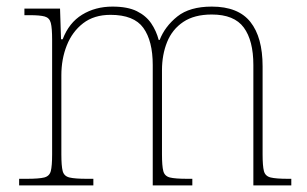

<svg xmlns="http://www.w3.org/2000/svg" viewBox="-20 -562 931 582"><path d="M38 0V-20H61Q98 -20 114 -24Q130 -28 134 -43.5Q138 -59 138 -94V-442Q138 -477 134 -492.5Q130 -508 115.5 -512Q101 -516 71 -516H54V-536H162L165 -443H170Q189 -493 229 -517.5Q269 -542 321 -542Q367 -542 395 -528Q423 -514 438.5 -491Q454 -468 461 -441H464Q480 -482 517.5 -512Q555 -542 622 -542Q702 -542 739 -495.5Q776 -449 776 -361V-94Q776 -59 780 -43.5Q784 -28 800.5 -24Q817 -20 853 -20H863V0H748V-365Q748 -439 719 -478.5Q690 -518 622 -518Q569 -518 535.5 -495.5Q502 -473 486.5 -434.5Q471 -396 471 -349V-94Q471 -59 475 -43.5Q479 -28 495 -24Q511 -20 548 -20H563V0H443V-365Q443 -438 414.5 -477.5Q386 -517 315 -517Q265 -517 232 -491.5Q199 -466 182.5 -424.5Q166 -383 166 -334V-94Q166 -59 170 -43.5Q174 -28 190.5 -24Q207 -20 243 -20H263V0Z"/></svg>

Font: Noto Serif Khmer Thin
Style: Regular
Weight: 250
Version: Version 2.003